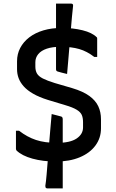

<svg xmlns="http://www.w3.org/2000/svg" viewBox="-20 -873 640 1059"><path d="M288 18Q217 18 159 2Q101 -14 71 -43Q70 -45 69 -47Q68 -49 68 -52Q68 -72 68 -99.5Q68 -127 68 -152H85Q130 -117 178.5 -101Q227 -85 294 -85Q367 -85 402.5 -109Q438 -133 438 -170V-199Q438 -223 431 -239Q424 -255 402.5 -268Q381 -281 340 -293L244 -322Q196 -337 163 -356Q130 -375 110.5 -397Q91 -419 82.5 -442.5Q74 -466 74 -491V-535Q74 -575 91.5 -608.5Q109 -642 141.5 -667Q174 -692 219.5 -705.5Q265 -719 321 -719Q383 -719 435.5 -706Q488 -693 513 -668Q515 -667 515.5 -664.5Q516 -662 516 -660Q516 -636 516 -607Q516 -578 516 -559H500Q460 -590 417 -602.5Q374 -615 315 -615Q269 -615 238 -604.5Q207 -594 191 -574.5Q175 -555 175 -530V-506Q175 -483 184 -467.5Q193 -452 216.5 -440Q240 -428 282 -415L378 -387Q438 -369 472.5 -344Q507 -319 522 -287Q537 -255 537 -215V-165Q537 -112 506.5 -70.5Q476 -29 420 -5.5Q364 18 288 18ZM350 -465Q337 -468 321.5 -472Q306 -476 300 -478Q295 -479 292 -482Q289 -485 289 -491Q289 -521 289 -553.5Q289 -586 289 -618Q289 -650 289 -678.5Q289 -707 289 -730Q289 -742 289 -758Q289 -774 289 -791.5Q289 -809 289 -825.5Q289 -842 289 -853Q307 -853 319 -853Q331 -853 343.5 -853Q356 -853 373 -853Q378 -853 381 -850Q384 -847 383 -840Q380 -816 377 -781.5Q374 -747 370.5 -706.5Q367 -666 363.5 -623.5Q360 -581 356.5 -540Q353 -499 350 -465ZM265 -244Q277 -241 292.5 -237Q308 -233 315 -231Q321 -230 323.5 -226Q326 -222 326 -215Q326 -199 326 -176.5Q326 -154 326 -128Q326 -102 326 -76Q326 -50 326 -27.5Q326 -5 326 11Q326 21 326 43Q326 65 326 89.5Q326 114 326 135.5Q326 157 326 166Q309 166 296 166Q283 166 270 166Q257 166 240 166Q237 166 234.5 164.5Q232 163 231 159.5Q230 156 230 152Q234 127 237 91Q240 55 243.5 12Q247 -31 250.5 -76.5Q254 -122 258 -165Q262 -208 265 -244Z"/></svg>

Font: Recursive Medium
Style: Regular
Weight: 500
Version: Version 1.085